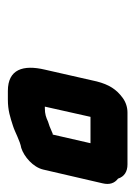

<svg xmlns="http://www.w3.org/2000/svg" viewBox="52 -764 344 488"><g transform="rotate(90 224.0 -520.0)"><path d="M344 -578 322 -482H320C311 -478 304 -475 301 -474L289 -470C278 -465 270 -462 255 -462H251L277 -578ZM211 -368H233C261 -368 278 -374 300 -381C316 -386 338 -399 356 -402C378 -409 405 -432 411 -458L446 -609C450 -626 446 -639 434 -648C429 -664 416 -672 398 -672H266C253 -672 240 -668 229 -660C207 -644 195 -625 187 -594L157 -462C144 -407 156 -368 211 -368Z"/></g></svg>

Font: Electronic
Style: ExBlkIt
Weight: 900
Version: Version 1.011